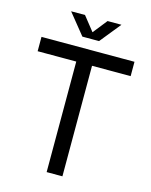

<svg xmlns="http://www.w3.org/2000/svg" viewBox="-129 -965 823 1047"><g transform="rotate(15 282.5 -441.0)"><path d="M238 0V-667.5H327V0ZM20 -624V-705H545V-624ZM235 -764 140 -881.6H218.4L302.3 -776H262L345.7 -881.6H424.1L329.1 -764Z"/></g></svg>

Font: TikTok Sans Light
Style: Regular
Weight: 300
Version: Version 4.000